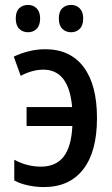

<svg xmlns="http://www.w3.org/2000/svg" viewBox="-20 -750 456 780"><path d="M158 10Q126 10 93.5 3Q61 -4 38 -17V-101Q90 -73 146 -73Q207 -73 238.5 -113.5Q270 -154 274 -238H88V-315H273Q260 -467 156 -467Q112 -467 64 -442L36 -520Q63 -533 96 -541.5Q129 -550 164 -550Q265 -550 319.5 -478Q374 -406 374 -270Q374 -134 318 -62Q262 10 158 10ZM44 -675Q44 -703 58 -716.5Q72 -730 94 -730Q115 -730 129 -716Q143 -702 143 -675Q143 -647 129 -633Q115 -619 94 -619Q72 -619 58 -633Q44 -647 44 -675ZM219 -675Q219 -703 233 -716.5Q247 -730 269 -730Q290 -730 304 -716Q318 -702 318 -675Q318 -647 304 -633Q290 -619 269 -619Q247 -619 233 -633Q219 -647 219 -675Z"/></svg>

Font: Noto Sans Condensed Medium
Style: Regular
Weight: 500
Width: 3
Designer: Monotype Design Team
Foundry: Monotype Imaging Inc.
Version: Version 2.013; ttfautohint (v1.8.4.7-5d5b)